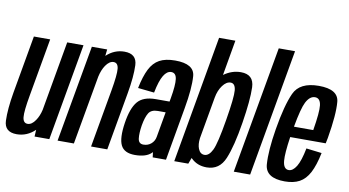

<svg xmlns="http://www.w3.org/2000/svg" viewBox="-79 -973 2119 1166"><g transform="rotate(10 980.5 -390.0)"><path d="M186.5 0 189 -42Q140 5 76.5 5Q1 5 -1.5 -65.2Q-4 -135.5 14 -240L77 -597.5H177.5L114.5 -240.5Q96.5 -140.5 100.2 -104.5Q104 -68.5 131 -68.5Q157 -68.5 179 -101.5Q198 -129 207 -168.5L282.5 -597.5H383L277.5 0Z M328.5 0 434.5 -597.5H529L524.5 -557Q573 -602.5 635.5 -602.5Q711 -602.5 713.8 -532.5Q716.5 -462.5 698 -358L635 0H535L598 -357Q615.5 -457 611.8 -493Q608 -529 581 -529Q555.5 -529 533 -496.5Q513.5 -467.5 504.5 -426L429 0Z M915 0 911 -32Q909 -29.5 906.5 -27Q874 4.5 805.5 4.5Q739.5 4.5 718.5 -38.2Q697.5 -81 712 -176.5Q726 -269 760.5 -310.2Q795 -351.5 872.5 -351.5H957L961 -373.5Q975.5 -456 970.5 -493Q965.5 -530 936.5 -530Q910 -530 889.8 -496.5Q869.5 -463 855 -389L754.5 -399.5Q769.5 -473 792 -517.8Q814.5 -562.5 851.5 -582.8Q888.5 -603 948 -603Q1066 -603 1071.5 -528.2Q1077 -453.5 1054.5 -327.5L997 0ZM917.5 -127 945 -283H897.5Q856.5 -283 840.8 -257.5Q825 -232 816 -180Q808 -129.5 812 -98Q816 -66.5 845.5 -66.5Q873.5 -66.5 893.2 -83.5Q913 -100.5 917.5 -127Z M1048 0 1186 -785H1286.5L1248.5 -567Q1297.5 -602.5 1353.5 -602.5Q1433 -602.5 1435.8 -524Q1438.5 -445.5 1415.5 -302.5Q1392 -154.5 1359.2 -75.8Q1326.5 3 1247.5 3Q1189.5 3 1151.5 -34.5Q1150 -36 1148.5 -37.5L1134.5 0ZM1223 -423 1177.5 -165Q1172.5 -126 1183 -99.5Q1195 -69.5 1221.5 -69.5Q1249.5 -69.5 1270 -111.2Q1290.5 -153 1315 -301.5Q1339 -445 1335 -487.2Q1331 -529.5 1302.5 -529.5Q1276.5 -529.5 1253.8 -498.8Q1231 -468 1223 -423Z M1415 0 1554 -785H1654.5L1516 0Z M1729.5 4.5Q1611 4.5 1605 -79Q1599 -162.5 1621.5 -298.5Q1646.5 -449 1681.5 -526Q1716.5 -603 1834 -603Q1953.5 -603 1960.5 -526.8Q1967.5 -450.5 1942 -301Q1938.5 -282 1935 -266.5H1716Q1700.5 -162 1704.5 -118.5Q1709 -67.5 1741.5 -67.5Q1767 -67.5 1788.2 -102Q1809.5 -136.5 1825 -215.5L1920.5 -204Q1904.5 -126 1880.5 -80.5Q1856.5 -35 1820 -15.2Q1783.5 4.5 1729.5 4.5ZM1727.5 -332.5H1846.5Q1865.5 -446.5 1860.5 -487.5Q1855 -531 1823 -531Q1790.5 -531 1768 -487Q1748.5 -448.5 1727.5 -332.5Z"/></g></svg>

Font: Anybody Condensed Medium
Style: Italic
Weight: 500
Width: 3
Italic angle: -10°
Designer: Tyler Finck
Foundry: Etcetera Type Company
Version: Version 1.010; ttfautohint (v1.8.3) -l 8 -r 50 -G 200 -x 14 